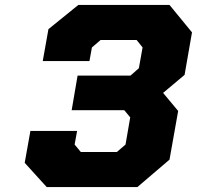

<svg xmlns="http://www.w3.org/2000/svg" viewBox="-20 -757 797 777"><path d="M169 0 80 -98 103 -227H292L282 -172L307 -142H453L488 -172L507 -282L483 -311H270L294 -451H508L542 -481L557 -565L533 -595H387L352 -565L342 -510H153L176 -639L297 -737H666L757 -626L727 -454L640 -381L701 -308L666 -111L536 0Z"/></svg>

Font: Tomorrow
Style: Bold Italic
Weight: 700
Italic angle: -10°
Designer: Tony de Marco, Monica Rizzolli
Foundry: Just in Type
Version: Version 2.002